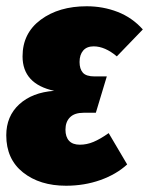

<svg xmlns="http://www.w3.org/2000/svg" viewBox="-22 -574 476 613"><path d="M-2 -142Q-2 -203 39.5 -241Q81 -279 151 -284Q50 -306 50 -394Q50 -468 108 -511Q166 -554 255 -554Q307 -554 353.5 -536Q400 -518 434 -480L351 -394Q313 -426 277 -426Q255 -426 243.5 -412.5Q232 -399 232 -376Q232 -354 242.5 -342Q253 -330 280 -330H319L284 -214H245Q216 -214 201.5 -199.5Q187 -185 187 -160Q187 -137 198.5 -124.5Q210 -112 233 -112Q255 -112 276.5 -121Q298 -130 325 -149L384 -49Q349 -17 298 1Q247 19 189 19Q105 19 51.5 -23.5Q-2 -66 -2 -142Z"/></svg>

Font: Fira Sans Extra Condensed Black
Style: Italic
Weight: 900
Width: 3
Italic angle: -8°
Designer: Carrois Corporate & Edenspiekermann AG
Foundry: Carrois Corporate GbR & Edenspiekermann AG
Version: Version 4.203